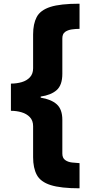

<svg xmlns="http://www.w3.org/2000/svg" viewBox="-20 -852 499 1038"><path d="M39 -400Q70 -400 97.5 -408Q125 -416 142 -434.5Q159 -453 159 -483V-666Q159 -723 178.5 -760Q198 -797 252 -814.5Q306 -832 410 -832V-696Q390 -696 368.5 -693Q347 -690 332 -679.5Q317 -669 317 -644V-453Q317 -392 286.5 -365Q256 -338 200 -330V-324Q257 -315 287 -288Q317 -261 317 -204V-22Q317 2 332 13Q347 24 369 26.5Q391 29 410 30V166Q308 166 253.5 148.5Q199 131 179 93.5Q159 56 159 -2V-170Q159 -200 141.5 -218.5Q124 -237 96.5 -245Q69 -253 39 -253Z"/></svg>

Font: Noto Sans Gurmukhi UI Black
Style: Regular
Weight: 900
Designer: Jelle Bosma - Monotype Design Team
Foundry: Monotype Imaging Inc.
Version: Version 2.004; ttfautohint (v1.8.4.7-5d5b)